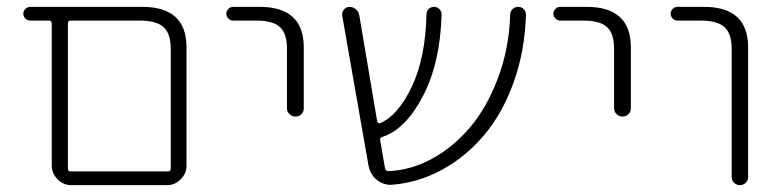

<svg xmlns="http://www.w3.org/2000/svg" viewBox="-20 -540 2275 560"><path d="M178 -471V-49Q178 -40 186 -40H470Q478 -40 478 -49V-398Q478 -442 457 -461Q436 -480 387 -480H186Q178 -480 178 -471ZM68 -480Q60 -480 54 -486Q48 -492 48 -500Q48 -508 54 -514Q60 -520 68 -520H395Q524 -520 524 -402V-57Q524 -34 507 -17Q490 0 467 0H188Q165 0 148 -17Q131 -34 131 -57V-471Q131 -480 122 -480Z M660 -480Q652 -480 646 -486Q640 -492 640 -500Q640 -508 646 -514Q652 -520 660 -520H737Q866 -520 866 -402V-224Q866 -214 859 -207Q852 -200 842 -200Q832 -200 824.5 -207Q817 -214 817 -224V-398Q817 -442 796.5 -461Q776 -480 727 -480Z M1055 -56 978 -495Q977 -505 983.5 -512.5Q990 -520 999 -520Q1010 -520 1018.5 -512.5Q1027 -505 1028 -495L1080 -187Q1083 -178 1089 -181Q1141 -203 1181 -287Q1221 -371 1224 -499Q1224 -508 1230.5 -514Q1237 -520 1246 -520Q1255 -520 1261.5 -513.5Q1268 -507 1268 -498Q1264 -356 1213.5 -259.5Q1163 -163 1096 -141Q1087 -139 1089 -130L1103 -49Q1105 -41 1113 -41Q1177 -43 1239 -76.5Q1301 -110 1350.5 -168Q1400 -226 1432.5 -312.5Q1465 -399 1468 -497Q1468 -507 1475 -513.5Q1482 -520 1491.5 -520Q1501 -520 1507.5 -513.5Q1514 -507 1514 -497Q1511 -392 1478.5 -301Q1446 -210 1392.5 -146.5Q1339 -83 1269.5 -45Q1200 -7 1122 -1Q1098 0 1079 -15.5Q1060 -31 1055 -56Z M1614 -480Q1606 -480 1600 -486Q1594 -492 1594 -500Q1594 -508 1600 -514Q1606 -520 1614 -520H1691Q1820 -520 1820 -402V-224Q1820 -214 1813 -207Q1806 -200 1796 -200Q1786 -200 1778.5 -207Q1771 -214 1771 -224V-398Q1771 -442 1750.5 -461Q1730 -480 1681 -480Z M1956 -480Q1948 -480 1942 -486Q1936 -492 1936 -500Q1936 -508 1942 -514Q1948 -520 1956 -520H2033Q2162 -520 2162 -402V-24Q2162 -14 2155 -7Q2148 0 2138 0Q2128 0 2121 -7Q2114 -14 2114 -24V-398Q2114 -442 2093 -461Q2072 -480 2023 -480Z"/></svg>

Font: Rounded Mplus 1c Light
Style: Regular
Weight: 300
Version: Version 1.059.20150529